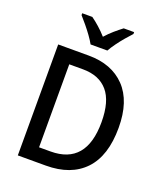

<svg xmlns="http://www.w3.org/2000/svg" viewBox="-167 -1051 992 1161"><g transform="rotate(20 329.5 -470.5)"><path d="M603 -365Q603 -184 515.5 -92Q428 0 267 0H87V-714H283Q432 -714 517.5 -625Q603 -536 603 -365ZM494 -361Q494 -496 438.5 -560Q383 -624 279 -624H191V-90H265Q494 -90 494 -361ZM271 -781Q259 -803 239.5 -830Q220 -857 198.5 -883Q177 -909 159 -929V-941H224Q248 -924 274.5 -900.5Q301 -877 325 -850Q350 -878 375.5 -900Q401 -922 426 -941H493V-929Q475 -910 453 -884Q431 -858 411 -830.5Q391 -803 379 -781Z"/></g></svg>

Font: Noto Sans Kannada SemiCondensed Medium
Style: Regular
Weight: 500
Width: 4
Designer: Jelle Bosma - Monotype Design Team
Foundry: Monotype Imaging Inc.
Version: Version 2.005; ttfautohint (v1.8.4.7-5d5b)